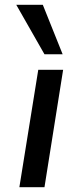

<svg xmlns="http://www.w3.org/2000/svg" viewBox="-20 -783 345 803"><path d="M61 0 140 -491H244L166 0ZM166 -556 48 -763H159L242 -556Z"/></svg>

Font: Nunito Sans 10pt Expanded Medium
Style: Italic
Weight: 500
Width: 7
Italic angle: -9°
Designer: Vernon Adams
Foundry: Vernon Adams
Version: Version 3.101;gftools[0.9.27]